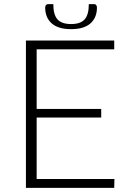

<svg xmlns="http://www.w3.org/2000/svg" viewBox="-20 -902 620 922"><path d="M529.5 -42.5 528.5 0H104.5V-707.5H528.5V-665H156V-379H466V-337.5H156V-42.5ZM321.5 -786.5Q366.5 -786.5 386.5 -809Q406.5 -831.5 406.5 -882H433.5Q439 -882 442.2 -877.2Q445.5 -872.5 445.5 -865.5Q445.5 -817.5 414.5 -789.8Q383.5 -762 321.5 -762Q259.5 -762 228.2 -789.8Q197 -817.5 197 -865.5Q197 -872.5 200.5 -877.2Q204 -882 209.5 -882H236Q236 -831.5 256 -809Q276 -786.5 321.5 -786.5Z"/></svg>

Font: Lato 2
Style: Regular
Weight: 300
Designer: Lukasz Dziedzic with Adam Twardoch and Botio Nikoltchev
Foundry: tyPoland Lukasz Dziedzic
Version: Version 2.015; 2015-08-06; http://www.latofonts.com/